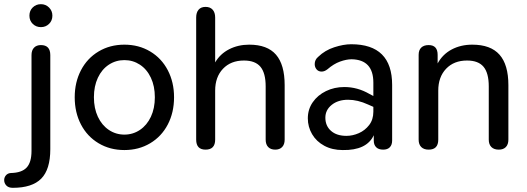

<svg xmlns="http://www.w3.org/2000/svg" viewBox="-73 -710 2526 920"><path d="M-53 153Q-53 140 -44.5 130Q-36 120 -21 119Q31 118 54.5 93Q78 68 78 13V-446Q78 -469 90 -481.5Q102 -494 123 -494Q168 -494 168 -446V5Q168 102 124.5 146Q81 190 -12 190Q-32 190 -42.5 179Q-53 168 -53 153ZM68 -635Q68 -659 84 -674.5Q100 -690 123 -690Q146 -690 162 -674Q178 -658 178 -635Q178 -611 162 -595.5Q146 -580 123 -580Q100 -580 84 -595.5Q68 -611 68 -635Z M285 -244Q285 -316 315 -373.5Q345 -431 399.5 -463.5Q454 -496 523 -496Q592 -496 646.5 -463.5Q701 -431 731 -373.5Q761 -316 761 -244Q761 -171 731 -113.5Q701 -56 646.5 -23.5Q592 9 523 9Q454 9 399.5 -23.5Q345 -56 315 -113.5Q285 -171 285 -244ZM669 -244Q669 -297 650 -337.5Q631 -378 597.5 -400Q564 -422 523 -422Q482 -422 448.5 -400Q415 -378 396 -337.5Q377 -297 377 -244Q377 -191 396 -150.5Q415 -110 448.5 -87.5Q482 -65 523 -65Q564 -65 597.5 -87.5Q631 -110 650 -150.5Q669 -191 669 -244Z M867 -41V-626Q867 -650 878.5 -663.5Q890 -677 912 -677Q934 -677 946 -663.5Q958 -650 958 -626V-411Q982 -452 1025 -474Q1068 -496 1121 -496Q1208 -496 1249.5 -448Q1291 -400 1291 -302V-41Q1291 -18 1279 -5.5Q1267 7 1246 7Q1224 7 1212 -5.5Q1200 -18 1200 -41V-296Q1200 -360 1175 -390Q1150 -420 1096 -420Q1033 -420 995.5 -380.5Q958 -341 958 -276V-41Q958 7 912 7Q867 7 867 -41Z M1402 -143Q1402 -186 1425.5 -220Q1449 -254 1489 -273.5Q1529 -293 1577 -293Q1640 -293 1697 -260L1716 -250V-314Q1716 -424 1612 -426Q1587 -426 1556.5 -415Q1526 -404 1496 -378Q1482 -367 1468 -367Q1453 -367 1444 -377.5Q1435 -388 1435 -403Q1435 -424 1452 -438Q1484 -469 1528.5 -483.5Q1573 -498 1610 -498Q1806 -498 1806 -303V-37Q1806 -16 1795 -4.5Q1784 7 1763 7Q1741 7 1729.5 -4.5Q1718 -16 1718 -36V-62Q1684 11 1569 9Q1519 9 1481 -11.5Q1443 -32 1422.5 -67Q1402 -102 1402 -143ZM1587 -59Q1617 -59 1646.5 -72Q1676 -85 1696 -111Q1716 -137 1716 -175V-198L1691 -209Q1641 -232 1595 -232Q1547 -232 1516.5 -207.5Q1486 -183 1486 -146Q1486 -107 1513 -83Q1540 -59 1587 -59Z M1933 -41V-447Q1933 -470 1945.5 -482Q1958 -494 1981 -494Q2024 -494 2024 -447V-406Q2048 -450 2091.5 -473Q2135 -496 2190 -496Q2278 -496 2320.5 -448Q2363 -400 2363 -302V-41Q2363 -18 2351 -5.5Q2339 7 2317 7Q2294 7 2281.5 -5.5Q2269 -18 2269 -41V-296Q2269 -360 2244 -390Q2219 -420 2165 -420Q2102 -420 2064.5 -380.5Q2027 -341 2027 -276V-41Q2027 7 1981 7Q1958 7 1945.5 -5.5Q1933 -18 1933 -41Z"/></svg>

Font: SN Pro
Style: Regular
Weight: 400
Designer: Tobias Whetton
Foundry: Supernotes
Version: Version 1.003